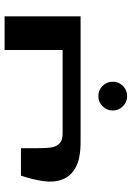

<svg xmlns="http://www.w3.org/2000/svg" viewBox="116 -500 593 866"><g transform="rotate(-90 413.0 -66.5)"><path d="M772.9 -342.8V0H207Q131.8 0 91.8 -22Q52.2 -43.5 37.6 -81.1Q22.9 -118.7 29.3 -166.5Q36.1 -214.8 54.2 -269H178.2V-191.9Q178.2 -168 179.7 -147.5Q181.2 -126.5 187.5 -112.3Q193.8 -98.1 207 -89.4Q219.2 -81.1 244.1 -81.1H621.1V-342.8ZM367.2 190.9Q348.1 171.9 348.1 145Q348.1 118.2 367.2 99.1Q386.2 80.1 413.1 80.1Q439.9 80.1 459 99.1Q478 118.2 478 145Q478 171.9 459 190.9Q439.9 210 413.1 210Q386.2 210 367.2 190.9Z"/></g></svg>

Font: SimahzazaarabicW05-Bold
Style: Regular
Weight: 700
Designer: Ahmed zaza
Foundry: Ahmed zaza
Version: Version 1.001